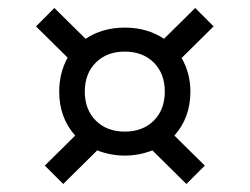

<svg xmlns="http://www.w3.org/2000/svg" viewBox="-20 -595 624 480"><path d="M416 -256 492 -181 446 -135 361 -219Q327 -206 292 -206Q257 -206 223 -219L138 -135L92 -181L168 -256Q128 -301 128 -366Q128 -412 149 -451L70 -529L116 -575L194 -498Q236 -526 292 -526Q348 -526 390 -498L468 -575L514 -529L434 -450Q456 -412 456 -366Q456 -301 416 -256ZM292 -266Q337 -266 364.5 -293.5Q392 -321 392 -366Q392 -411 364.5 -438.5Q337 -466 292 -466Q247 -466 219.5 -438.5Q192 -411 192 -366Q192 -321 219.5 -293.5Q247 -266 292 -266Z"/></svg>

Font: Tilda Sans
Style: Regular
Weight: 400
Designer: ParaType Ltd
Foundry: ParaType Ltd
Version: Version 1.002W